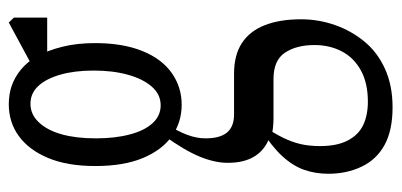

<svg xmlns="http://www.w3.org/2000/svg" viewBox="-258 -384 914 437"><g transform="rotate(-90 198.5 -166.0)"><path d="M172.4 271Q119.6 271 86.4 252.7Q53.2 234.4 37.1 200.4Q21 166.5 21 125Q21 95.2 30 69.6Q39.1 43.9 61.5 19.5Q84 -4.9 123.5 -29.3L128.4 -21.5Q113.3 1 103.3 21.2Q93.3 41.5 88.6 61.5Q84 81.5 84 106Q84 144.5 96.7 168.9Q109.4 193.4 131.8 204.1Q154.3 214.8 185.1 214.8Q227.5 214.8 256.6 198.7Q285.6 182.6 299.8 155Q314 127.4 314 93.3Q314 52.2 296.6 26.1Q279.3 0 236.8 0H146.5Q136.7 0 125.5 -1.2Q114.3 -2.4 106 -4.9V-8.3Q76.7 -18.1 61.3 -42Q45.9 -65.9 45.9 -104Q45.9 -133.8 60.1 -168.2Q74.2 -202.6 108.4 -250V-262.7L134.3 -245.1Q117.7 -217.8 109.6 -196.3Q101.6 -174.8 101.6 -154.8Q101.6 -121.6 115 -105.7Q128.4 -89.8 155.8 -89.8H248.5Q291 -89.8 318.4 -72Q345.7 -54.2 359.1 -20Q372.6 14.2 372.6 62.5Q372.6 102.5 359.6 139.6Q346.7 176.8 322 206.8Q297.4 236.8 259.5 253.9Q221.7 271 172.4 271ZM178.2 -209Q138.2 -209 106.7 -231.2Q75.2 -253.4 56.9 -297.1Q38.6 -340.8 38.6 -405.8Q38.6 -469.2 56.9 -512.9Q75.2 -556.6 106.7 -579.6Q138.2 -602.5 179.2 -602.5Q202.6 -602.5 222.2 -595.5Q241.7 -588.4 258.3 -574.7Q274.9 -561 287.6 -540L288.6 -537.6Q301.8 -513.7 310.1 -480.5Q318.4 -447.3 318.4 -405.8Q318.4 -343.3 300.5 -298.8Q282.7 -254.4 250.5 -231.7Q218.3 -209 178.2 -209ZM176.8 -256.8Q201.7 -256.8 219.2 -276.9Q236.8 -296.9 246.3 -331.1Q255.9 -365.2 255.9 -409.2Q255.9 -452.6 246.6 -485.1Q237.3 -517.6 220.7 -535.4Q204.1 -553.2 180.2 -553.2Q156.2 -553.2 138.2 -534.2Q120.1 -515.1 110.8 -482.2Q101.6 -449.2 101.6 -404.3Q101.6 -360.8 110.4 -327.4Q119.1 -293.9 136 -275.4Q152.8 -256.8 176.8 -256.8ZM259.3 -515.1V-547.4H263.2L365.2 -602.5L376.5 -590.8V-515.1Z"/></g></svg>

Font: Scarab Serif
Style: Regular
Weight: 400
Designer: John Roberts
Foundry: Scarab
Version: 1.0